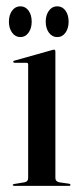

<svg xmlns="http://www.w3.org/2000/svg" viewBox="-20 -604 262 624"><path d="M160 -437V-26Q160 -20 163 -16.5Q166 -13 172.5 -11.5L204 -7Q207 -6.5 208 -5.5Q209 -4.5 209 -3Q209 -2 208 -1Q207 0 205 0H25Q24 0 22.8 -1Q21.5 -2 21.5 -3Q21.5 -4 22.5 -4.8Q23.5 -5.5 26 -6L59.5 -11.5Q66 -13 68.8 -16.5Q71.5 -20 71.5 -25.5V-394.5Q71.5 -397 70.2 -398.5Q69 -400 65.5 -400H26.5Q25 -400.5 24 -401.2Q23 -402 23 -403.5Q23 -405 24 -405.8Q25 -406.5 27 -407L146.5 -440.5Q150.5 -442 152.2 -442.2Q154 -442.5 155.5 -442.5Q158 -442.5 159 -440.8Q160 -439 160 -437ZM46.2 -483.5Q29.8 -483.5 19.4 -497.8Q9 -512 9 -533.5Q9 -555.5 19.4 -569.5Q29.8 -583.5 46.2 -583.5Q62.6 -583.5 72.8 -569.5Q83 -555.5 83 -533.5Q83 -512 72.8 -497.8Q62.6 -483.5 46.2 -483.5ZM165.8 -483.5Q149.4 -483.5 139 -497.8Q128.6 -512 128.6 -533.5Q128.6 -555 139 -569.2Q149.4 -583.5 165.8 -583.5Q182.6 -583.5 192.8 -569.5Q203 -555.5 203 -533.5Q203 -512 192.8 -497.8Q182.6 -483.5 165.8 -483.5Z"/></svg>

Font: Fraunces 120pt
Style: Regular
Weight: 400
Version: Version 1.000;[b76b70a41]